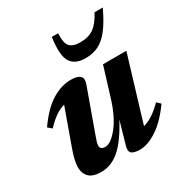

<svg xmlns="http://www.w3.org/2000/svg" viewBox="-161 -791 879 925"><g transform="rotate(-30 278.5 -328.5)"><path d="M303 -36.5 339 -162Q289 -68.5 241.8 -27.8Q194.5 13 139 13Q92 13 71.5 -7.8Q51 -28.5 51 -62.5Q51 -97.5 72.5 -157L144.5 -357.5Q94.5 -345 39.5 -285.5L18.5 -304Q72.5 -381 126 -413.2Q179.5 -445.5 231 -445.5Q306.5 -445.5 286.5 -389.5L201 -152.5Q194.5 -134 191.2 -123.2Q188 -112.5 188 -105Q188 -82 215.5 -82Q246.5 -82 287 -132.5Q327.5 -183 355 -273L404 -432.5H534L426 -75.5Q450.5 -81.5 477.2 -98.8Q504 -116 533.5 -146L553.5 -127.5Q502 -55.5 449.8 -21.2Q397.5 13 355 13Q320 13 307.8 1.8Q295.5 -9.5 303 -36.5ZM363 -578.5Q408.5 -578.5 438.2 -599.2Q468 -620 494 -670H540Q509.5 -605.5 480.8 -568.2Q452 -531 420 -515.2Q388 -499.5 347.5 -499.5Q287.5 -499.5 265 -537.5Q242.5 -575.5 256.5 -670H291.5Q288 -619.5 304.2 -599Q320.5 -578.5 363 -578.5Z"/></g></svg>

Font: Newsreader Text
Style: Bold Italic
Weight: 700
Italic angle: -17°
Designer: Hugues Gentile
Foundry: Production Type
Version: Version 1.001